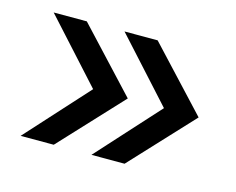

<svg xmlns="http://www.w3.org/2000/svg" viewBox="-58 -496 598 487"><g transform="rotate(15 241.0 -253.0)"><path d="M116 -91H29L176 -253L29 -415H116L267 -253ZM453 -253 302 -91H215L362 -253L215 -415H302Z"/></g></svg>

Font: Hind Vadodara
Style: Regular
Weight: 400
Designer: Hitesh Malaviya
Foundry: Indian Type Foundry
Version: Version 0.702;PS 1.0;hotconv 1.0.81;makeotf.lib2.5.63406